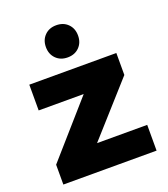

<svg xmlns="http://www.w3.org/2000/svg" viewBox="-133 -816 796 910"><g transform="rotate(-20 265.0 -360.5)"><path d="M247.1 -129.9H500V0H29.8V-100.1L267.1 -370.1H40V-500H479V-389.2ZM197.3 -698.5Q219.7 -721.2 255.9 -721.2Q292 -721.2 314.5 -698.5Q336.9 -675.8 336.9 -640.1Q336.9 -604.5 314.5 -581.8Q292 -559.1 255.9 -559.1Q219.7 -559.1 197.3 -581.8Q174.8 -604.5 174.8 -640.1Q174.8 -675.8 197.3 -698.5Z"/></g></svg>

Font: Gully
Style: Bold
Weight: 700
Designer: jaikishan Patel
Foundry: MagicType
Version: Version 1.000;Glyphs 3.2 (3242)